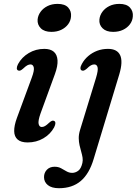

<svg xmlns="http://www.w3.org/2000/svg" viewBox="-20 -722 704 988"><path d="M188.5 -138Q175 -99.5 178.8 -84Q182.5 -68.5 195 -68.5Q203 -68.5 211.8 -73.5Q220.5 -78.5 233 -90.5Q242 -98.5 247.8 -100.5Q253.5 -102.5 259 -99.5Q265 -96.5 265 -88Q265 -79.5 258.5 -66.5Q239.5 -31.5 203.2 -10.2Q167 11 122 11Q88 11 70.8 -4Q53.5 -19 53 -47.2Q52.5 -75.5 67 -115L143 -321Q157.5 -359.5 153.8 -375Q150 -390.5 137 -390.5Q129 -390.5 120.2 -385.8Q111.5 -381 98.5 -368.5Q90 -361 84.2 -359Q78.5 -357 73 -359.5Q66.5 -362.5 66.5 -371.2Q66.5 -380 73 -392.5Q92 -427.5 128 -449Q164 -470.5 208 -470.5Q239.5 -470.5 256.8 -455.8Q274 -441 276 -412Q278 -383 262.5 -340.5ZM244.5 -558Q208.5 -558 190 -576.5Q171.5 -595 173.5 -621.5Q175.5 -643 188.8 -661.2Q202 -679.5 224.5 -690.8Q247 -702 276.5 -702Q314 -702 331 -683Q348 -664 345.5 -637.5Q344 -615 330.5 -597Q317 -579 295 -568.5Q273 -558 244.5 -558ZM594 -340 462 96Q439.5 172 395.8 209.2Q352 246.5 283.5 246.5Q246 246.5 226.2 230.5Q206.5 214.5 206.5 189.5Q206.5 167 221.2 151.5Q236 136 261 136Q280 136 294.2 143.8Q308.5 151.5 322 159.5Q335.5 167.5 351.5 167.5Q367.5 167.5 382.2 157Q397 146.5 404 116.5Q407 102.5 404.8 88.5Q402.5 74.5 398 59Q393.5 43.5 389.5 26Q385.5 8.5 385.2 -11Q385 -30.5 392 -53.5L474 -321Q486 -360.5 482.2 -375.5Q478.5 -390.5 465 -390.5Q457 -390.5 448 -385.8Q439 -381 426.5 -368.5Q417.5 -361 411.8 -359Q406 -357 400.5 -359.5Q394 -362.5 394 -371.2Q394 -380 401 -392.5Q413.5 -416 434 -433.5Q454.5 -451 480.2 -460.8Q506 -470.5 535.5 -470.5Q583 -470.5 598.2 -438Q613.5 -405.5 594 -340ZM562 -558Q526.5 -558 507.8 -576.5Q489 -595 491.5 -621.5Q493.5 -643 506.8 -661.2Q520 -679.5 542.5 -690.8Q565 -702 594.5 -702Q631.5 -702 648.8 -683Q666 -664 663.5 -637.5Q662 -615 648.5 -597Q635 -579 613 -568.5Q591 -558 562 -558Z"/></svg>

Font: Fraunces Medium
Style: Italic
Weight: 500
Italic angle: -16°
Version: Version 1.000;[b76b70a41]